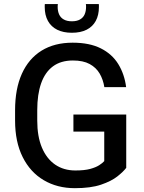

<svg xmlns="http://www.w3.org/2000/svg" viewBox="-20 -935 721 964"><path d="M613.8 -92.3Q599.1 -72.8 569.1 -49.1Q539.1 -25.4 487.3 -7.8Q435.5 9.8 356 9.8Q267.6 9.8 199.7 -30.3Q131.8 -70.3 93.8 -146.5Q55.7 -222.7 55.7 -329.6V-381.3Q55.7 -488.8 89.8 -564.7Q124 -640.6 188.7 -680.7Q253.4 -720.7 344.7 -720.7Q429.7 -720.7 486.3 -692.1Q543 -663.6 574 -613Q605 -562.5 613.3 -497.6H503.9Q498 -535.2 480.5 -565.4Q462.9 -595.7 430.2 -613.5Q397.5 -631.3 346.2 -631.3Q285.6 -631.3 245.8 -601.8Q206.1 -572.3 186.5 -516.6Q167 -460.9 167 -382.3V-329.6Q167 -250 190.4 -194.1Q213.9 -138.2 256.8 -108.6Q299.8 -79.1 358.4 -79.1Q404.3 -79.1 432.9 -86.9Q461.4 -94.7 478 -105.5Q494.6 -116.2 503.4 -126V-274.4H348.6V-359.9H613.8ZM340.8 -770.5Q297.9 -770.5 267.3 -785.6Q236.8 -800.8 220.7 -829.8Q204.6 -858.9 204.6 -899.4Q204.6 -903.3 204.6 -907.5Q204.6 -911.6 205.1 -914.6H270.5Q270 -911.6 269.8 -908.2Q269.5 -904.8 269.5 -900.9Q269.5 -878.9 276.9 -862.5Q284.2 -846.2 300.3 -837.2Q316.4 -828.1 340.8 -828.1Q365.7 -828.1 381.6 -837.2Q397.5 -846.2 404.8 -862.5Q412.1 -878.9 412.1 -900.9Q412.1 -904.8 411.9 -908.2Q411.6 -911.6 411.1 -914.6H476.1Q476.6 -911.6 476.6 -907.5Q476.6 -903.3 476.6 -899.4Q476.6 -858.9 460.7 -829.8Q444.8 -800.8 414.6 -785.6Q384.3 -770.5 340.8 -770.5Z"/></svg>

Font: Heebo Medium
Style: Regular
Weight: 500
Designer: Oded Ezer
Foundry: Ezer Type House
Version: Version 3.100